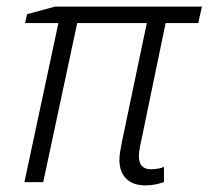

<svg xmlns="http://www.w3.org/2000/svg" viewBox="-20 -552 632 582"><path d="M421 10Q383 10 362.5 -10.5Q342 -31 342 -67Q342 -78 344 -91Q346 -104 350 -124L425 -482H214L111 0H54L157 -482H56L62 -509L147 -532H592L581 -482H482L407 -120Q404 -108 402.5 -96.5Q401 -85 401 -78Q401 -59 410 -49Q419 -39 437 -39Q450 -39 460 -41Q470 -43 477 -46V0Q466 4 451.5 7Q437 10 421 10Z"/></svg>

Font: Noto Sans Display Light
Style: Italic
Weight: 300
Italic angle: -12°
Designer: Monotype Design Team
Foundry: Monotype Imaging Inc.
Version: Version 2.003